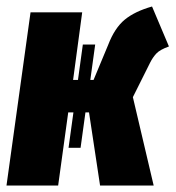

<svg xmlns="http://www.w3.org/2000/svg" viewBox="-23 -571 542 591"><path d="M428 -356 386 -272 450 0H285L251 -225H240L225 -116H188L203 -225H187L156 0H-3L71 -533H230L202 -325H217L232 -434H270L255 -325H265L310 -433Q330 -485 361 -510.5Q392 -536 445 -551L497 -428Q469 -418 458 -406Q447 -394 439 -378Q431 -362 428 -356Z"/></svg>

Font: Fira Sans Extra Condensed ExtraBold
Style: Italic
Weight: 800
Width: 3
Italic angle: -8°
Designer: Carrois Corporate & Edenspiekermann AG
Foundry: Carrois Corporate GbR & Edenspiekermann AG
Version: Version 4.203